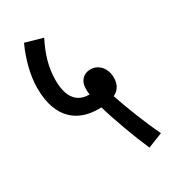

<svg xmlns="http://www.w3.org/2000/svg" viewBox="-173 -720 776 874"><g transform="rotate(-30 214.5 -282.5)"><path d="M351 67 429 36C393 -38 349 -150 327 -217C354 -230 370 -253 370 -291C370 -337 341 -376 295 -376C263 -376 234 -355 234 -309C234 -300 234 -289 236 -279C168 -278 134 -325 134 -412C134 -482 154 -542 186 -606L95 -632C63 -562 44 -487 44 -422C44 -252 141 -201 235 -201C241 -201 247 -201 253 -201C272 -133 317 -10 351 67Z"/></g></svg>

Font: Noto Sans Devanagari UI ExtraCondensed Medium
Style: Regular
Weight: 500
Width: 2
Designer: Jelle Bosma - Monotype Design Team
Foundry: Monotype Imaging Inc.
Version: Version 2.003